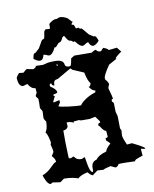

<svg xmlns="http://www.w3.org/2000/svg" viewBox="-146 -1021 912 1134"><g transform="rotate(-15 310.0 -454.0)"><path d="M517 -738C511 -753 511 -769 497 -769C496 -769 497 -768 496 -768L471 -787C449 -818 439 -834 436 -834C435 -834 435 -834 435 -832C424 -836 423 -839 423 -841V-842C423 -843 408 -840 406 -842C400 -864 400 -866 398 -866H396C394 -866 392 -867 386 -872C386 -872 399 -886 398 -886C396 -886 394 -887 392 -889L374 -912C356 -925 341 -930 330 -930C323 -930 317 -928 313 -925C310 -926 307 -926 304 -926C293 -926 279 -921 261 -908L258 -880C256 -878 238 -882 236 -882C235 -882 234 -883 233 -884C216 -868 224 -883 213 -843C211 -841 211 -839 211 -838V-837C211 -835 210 -832 199 -828C199 -830 199 -830 198 -830C195 -830 186 -815 164 -784L139 -765C138 -765 138 -764 137 -764C123 -764 123 -749 117 -734C121 -728 139 -712 154 -712C165 -712 174 -720 180 -740H182C194 -740 203 -728 215 -728C225 -728 238 -737 256 -767C257 -765 258 -765 260 -765C268 -765 281 -786 288 -786C303 -786 311 -805 315 -812L316 -811C318 -813 322 -814 324 -818C325 -816 326 -816 327 -815L328 -816C332 -809 341 -780 356 -780C364 -780 372 -760 379 -771C397 -741 409 -732 419 -732C431 -732 441 -744 453 -744H455C461 -724 469 -716 480 -716C495 -716 513 -732 517 -738ZM427 -133C402 -114 392 -101 391 -93C358 -87 336 -77 324 -62C272 -52 295 3 282 3C281 3 281 2 280 2C262 -3 262 -82 260 -93H258C254 -93 249 -92 242 -88C215 -88 205 -101 198 -114H196C192 -114 187 -112 180 -109C173 -109 167 -110 167 -116V-121L172 -209L178 -278C203 -279 207 -291 209 -296V-319C224 -319 235 -316 250 -307V-312C250 -313 251 -314 253 -314H283L294 -309L346 -304L381 -308L401 -275V-268C388 -267 386 -260 386 -255C386 -251 389 -248 392 -247C406 -219 415 -212 422 -211V-178C422 -173 418 -170 409 -170H407V-156C409 -154 424 -138 427 -133ZM532 -689C523 -682 517 -677 515 -673C492 -674 489 -685 488 -689H486C479 -689 470 -686 459 -679L355 -689L333 -678C323 -637 318 -635 314 -635C298 -635 290 -640 287 -648C287 -684 254 -689 195 -689L163 -684C159 -684 137 -687 119 -689V-686C119 -681 107 -676 101 -674L66 -684H59L39 -669L13 -674C-2 -657 -8 -656 -8 -643C-8 -616 -2 -599 14 -594H20L44 -599C54 -577 67 -564 84 -563V-535L74 -520V-513L84 -498C84 -487 83 -470 79 -442L89 -421C89 -418 88 -407 84 -381C84 -374 88 -366 94 -355C90 -317 81 -303 73 -294C76 -291 84 -282 89 -232C89 -229 88 -224 84 -217L89 -185V-171L73 -150C80 -141 89 -128 89 -114V-111C65 -108 46 -69 -9 -54C-7 -44 5 7 25 7H26C33 4 37 1 40 2C60 7 78 12 82 12H83L108 -3C150 1 176 11 191 18C202 8 221 1 252 -3C266 17 274 22 279 22H282L281 20L311 2H315L347 7C355 2 374 0 393 -3L419 12H425C429 10 440 4 442 -3C462 -3 511 3 541 7C540 -2 555 -5 592 -14V-55C596 -55 602 -54 610 -50H618V-52C618 -61 552 -100 550 -101H520C510 -128 505 -148 505 -160L510 -191C506 -198 505 -203 505 -206L510 -278L505 -304C505 -308 508 -353 508 -353C508 -360 506 -366 500 -367V-376C500 -382 505 -383 510 -384V-386C510 -393 507 -413 500 -448C500 -453 502 -460 510 -472V-473C510 -481 505 -492 495 -505V-514C495 -523 507 -544 540 -584L592 -607L587 -609V-610C591 -618 622 -636 627 -639L629 -638L628 -642L610 -669L560 -668C556 -679 538 -686 532 -689ZM245 -666V-656H240V-666ZM202 -505V-507C202 -521 190 -534 170 -549V-558C170 -563 173 -565 179 -566H181C182 -553 189 -550 194 -550H197V-553C197 -576 209 -581 225 -581L313 -622L324 -610L386 -577C390 -538 398 -517 406 -506C404 -500 398 -489 393 -489H389C397 -474 408 -460 422 -458V-456L418 -447C371 -438 329 -411 318 -395C288 -396 197 -416 187 -424L202 -444V-458L165 -453V-459L183 -489H178C176 -489 176 -489 176 -491V-499C192 -499 198 -502 202 -505Z"/></g></svg>

Font: GNUTypewriter
Style: Standard
Weight: 400
Version: Version 001.000